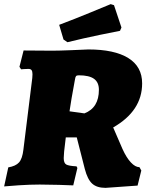

<svg xmlns="http://www.w3.org/2000/svg" viewBox="-39 -892 720 928"><path d="M271 -160 269 -128Q269 -104 281 -97Q293 -90 331 -88L335 -80L315 4Q295 3 245.5 1.5Q196 0 153 0Q107 0 52.5 3.5Q-2 7 -19 9L1 -83Q37 -89 53 -107Q69 -125 74 -168L117 -515Q118 -522 118 -533Q118 -547 113.5 -553Q109 -559 98 -559Q86 -559 76 -558Q66 -557 63 -557L55 -569L75 -648L214 -647Q244 -647 306 -649.5Q368 -652 388 -653Q514 -653 581 -611.5Q648 -570 648 -489Q648 -356 508 -276L553 -172Q572 -130 593.5 -107Q615 -84 635 -84L644 -68L626 5L471 16Q429 16 406.5 -4.5Q384 -25 371 -75L332 -228H279ZM439 -458Q439 -494 415.5 -511Q392 -528 342 -528Q332 -528 328.5 -524Q325 -520 323 -506Q304 -404 297 -354L369 -344Q439 -371 439 -458ZM287 -688 268 -701 247 -772Q324 -801 399 -832Q474 -863 496 -872L512 -867L548 -759L541 -743Q519 -739 441.5 -723Q364 -707 287 -688Z"/></svg>

Font: Alegreya Black
Style: Italic
Weight: 900
Italic angle: -7°
Designer: Juan Pablo del Peral
Foundry: Huerta Tipografica
Version: Version 2.007; ttfautohint (v1.6)